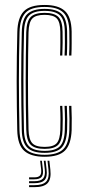

<svg xmlns="http://www.w3.org/2000/svg" viewBox="-20 -626 350 774"><path d="M159.8 6Q104.5 6 77.8 -17.9Q51 -41.8 49.5 -101.2Q48.5 -146.5 47.9 -196.4Q47.2 -246.2 47.2 -297.8Q47.2 -349.2 47.9 -400Q48.5 -450.8 49.8 -497.5Q51.2 -554.5 75.9 -580.2Q100.5 -606 159.5 -606Q215.2 -606 241.5 -581.9Q267.8 -557.8 268.8 -498.8Q268.8 -479 268.9 -453.6Q269 -428.2 267.8 -402H258.5Q259.8 -426.2 259.9 -451.6Q260 -477 259.5 -498.5Q258.8 -552.2 235.6 -575.1Q212.5 -598 159.5 -598Q104.5 -598 82.4 -573.9Q60.2 -549.8 58.8 -497Q57.5 -449.8 56.9 -399.6Q56.2 -349.5 56.2 -298.4Q56.2 -247.2 56.9 -197.5Q57.5 -147.8 58.5 -101.8Q60 -46.8 84.1 -24.4Q108.2 -2 159.8 -2Q212.2 -2 235 -24.6Q257.8 -47.2 259.5 -101.5Q260.2 -122.5 260.1 -145.5Q260 -168.5 258.5 -199.2H267.8Q269 -174 269.2 -150.5Q269.5 -127 268.8 -101.2Q266.5 -44 241.9 -19Q217.2 6 159.8 6ZM159.8 -9.8Q111.5 -9.8 90.1 -30.9Q68.8 -52 67.8 -102Q66.8 -149.8 66.1 -201Q65.5 -252.2 65.5 -303.8Q65.5 -355.2 66.1 -404.4Q66.8 -453.5 67.8 -496.5Q69 -550 91 -570.1Q113 -590.2 159.5 -590.2Q208 -590.2 228.9 -569.4Q249.8 -548.5 250.5 -498Q250.8 -479.8 250.8 -455Q250.8 -430.2 249.5 -402H240.2Q241.8 -431 241.6 -456.1Q241.5 -481.2 241.2 -498Q241 -545.2 222 -563.8Q203 -582.2 159.5 -582.2Q116.8 -582.2 97.4 -563.8Q78 -545.2 76.8 -496Q75.8 -457.5 75.1 -409.9Q74.5 -362.2 74.4 -310.2Q74.2 -258.2 74.8 -205.5Q75.2 -152.8 76.5 -103.8Q77.5 -55.8 96.6 -36.8Q115.8 -17.8 159.8 -17.8Q203.5 -17.8 221.6 -36.5Q239.8 -55.2 241.2 -102Q242 -122.2 241.9 -145.4Q241.8 -168.5 240.2 -199.2H249.5Q251 -166 251.1 -143.9Q251.2 -121.8 250.5 -102Q248.2 -51.5 228.2 -30.6Q208.2 -9.8 159.8 -9.8ZM159.8 -25.8Q120.5 -25.8 103.6 -42.6Q86.8 -59.5 85.8 -104Q84.8 -149 84.1 -198.2Q83.5 -247.5 83.5 -298.2Q83.5 -349 84.1 -399Q84.8 -449 85.8 -495.8Q87 -540.2 103.5 -557.2Q120 -574.2 159.5 -574.2Q199.2 -574.2 215.6 -557.4Q232 -540.5 232.2 -497.5Q232.5 -477 232.5 -453.8Q232.5 -430.5 231.2 -402H222.2Q223.5 -431.8 223.4 -455Q223.2 -478.2 223.2 -497.2Q223 -535.8 209.4 -551Q195.8 -566.2 159.5 -566.2Q124 -566.2 110 -551Q96 -535.8 95 -495.5Q94 -453.2 93.4 -406.4Q92.8 -359.5 92.8 -309.4Q92.8 -259.2 93.2 -207.4Q93.8 -155.5 95 -103.8Q96 -64.8 109.8 -49.2Q123.5 -33.8 159.8 -33.8Q195.5 -33.8 208.8 -49Q222 -64.2 223.2 -103.2Q223.8 -124.5 223.8 -146.5Q223.8 -168.5 222.2 -199.2H231.2Q232.8 -168.2 232.9 -145.1Q233 -122 232.2 -102.8Q230.8 -59.5 215 -42.6Q199.2 -25.8 159.8 -25.8ZM171.5 22H179L183 58Q187.2 95.8 172.1 112.1Q157 128.5 118.2 128.5H97.2V120.5H118.2Q152.8 120.5 166.1 106Q179.5 91.5 175.5 58ZM141.8 22H148.8L152.8 56.2Q155.5 78 147.5 87.4Q139.5 96.8 118.2 96.8H97.2V89H118.2Q135 89 141.4 81.4Q147.8 73.8 145.8 56.2ZM156.5 22H163.8L167.8 57.2Q171.5 86.8 159.9 99.6Q148.2 112.5 118.2 112.5H97.2V104.5H118.2Q143.8 104.5 153.6 93.5Q163.5 82.5 160.5 57.2Z"/></svg>

Font: Big Shoulders Inline Display Thin Light
Style: Regular
Weight: 300
Version: Version 2.002